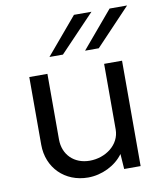

<svg xmlns="http://www.w3.org/2000/svg" viewBox="-85 -819 760 897"><g transform="rotate(-10 295.5 -370.0)"><path d="M244 -576 410 -750H327L180 -576ZM349 -576H414L579 -750H496ZM511 -500H426V-189C426 -116 357 -66 282 -66C208 -66 157 -116 157 -189V-500H71V-179C71 -69 151 10 261 10C326 10 392 -22 428 -72L433 0H511Z"/></g></svg>

Font: Oakes
Style: Regular
Weight: 400
Designer: Samuel Oakes
Foundry: Samuel Oakes
Version: Version 1.003;PS 001.003;hotconv 1.0.88;makeotf.lib2.5.64775